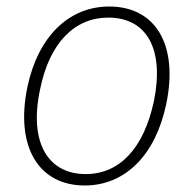

<svg xmlns="http://www.w3.org/2000/svg" viewBox="-20 -559 593 589"><path d="M240 10C363 10 457 -82 490 -240C528 -422 457 -539 315 -539C192 -539 97 -448 64 -292C26 -108 99 10 240 10ZM243 -25C127 -25 68 -122 103 -285C132 -429 210 -505 312 -505C430 -505 485 -409 452 -248C421 -104 347 -25 243 -25Z"/></svg>

Font: Noto Sans ExtraLight
Style: Italic
Weight: 200
Italic angle: -12°
Designer: Monotype Design Team
Foundry: Monotype Imaging Inc.
Version: Version 2.013